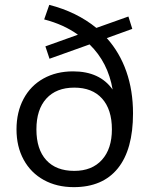

<svg xmlns="http://www.w3.org/2000/svg" viewBox="-20 -764 616 791"><path d="M528 -297Q528 -148 465.5 -70.5Q403 7 284 7Q214 7 160.5 -22.5Q107 -52 77.5 -106Q48 -160 48 -231Q48 -302 77 -356.5Q106 -411 159 -440.5Q212 -470 281 -470Q391 -470 444 -395Q425 -507 349 -581L184 -522L167 -573L301 -621Q243 -663 162 -684L183 -744Q296 -715 377 -649L509 -696L525 -645L420 -607Q473 -548 500.5 -469.5Q528 -391 528 -297ZM441 -231Q441 -313 400.5 -358Q360 -403 286 -403Q212 -403 171 -358Q130 -313 130 -231Q130 -149 170.5 -104.5Q211 -60 286 -60Q359 -60 400 -105.5Q441 -151 441 -231Z"/></svg>

Font: Muli-Regular
Style: Regular
Weight: 400
Version: Version 2.000